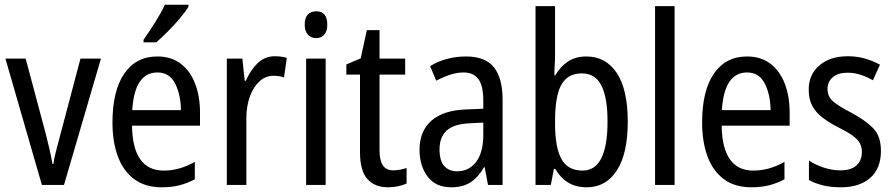

<svg xmlns="http://www.w3.org/2000/svg" viewBox="-20 -786 3800 816"><path d="M158 0 3 -537H89L174 -219Q182 -188 190 -153.5Q198 -119 203 -89H207Q209 -108 217 -139.5Q225 -171 234 -204L322 -537H409L252 0Z M649 -546Q708 -546 748.5 -515Q789 -484 809.5 -430Q830 -376 830 -308V-252H541Q544 -61 676 -61Q743 -61 808 -98V-24Q776 -7 742.5 1.5Q709 10 668 10Q597 10 550.5 -24.5Q504 -59 481 -121Q458 -183 458 -265Q458 -400 508 -473Q558 -546 649 -546ZM649 -478Q552 -478 542 -318H749Q748 -385 724 -431.5Q700 -478 649 -478ZM781 -757Q768 -736 744 -707.5Q720 -679 692.5 -651.5Q665 -624 644 -606H590V-617Q616 -654 640.5 -693Q665 -732 681 -766H781Z M1148 -547Q1160 -547 1173 -545.5Q1186 -544 1199 -540L1187 -457Q1167 -464 1142 -464Q1109 -464 1083 -440.5Q1057 -417 1042 -376Q1027 -335 1027 -282V0H944V-537H1010L1020 -443H1025Q1045 -489 1075.5 -518Q1106 -547 1148 -547Z M1324 -738Q1371 -738 1371 -681Q1371 -654 1358.5 -639Q1346 -624 1324 -624Q1302 -624 1288.5 -639Q1275 -654 1275 -681Q1275 -710 1288 -724Q1301 -738 1324 -738ZM1364 -537V0H1281V-537Z M1652 -62Q1666 -62 1681 -65Q1696 -68 1708 -72V-6Q1693 1 1672.5 5.5Q1652 10 1629 10Q1573 10 1541.5 -25Q1510 -60 1510 -140V-469H1452V-512L1513 -538L1539 -658H1593V-537H1702V-469H1593V-148Q1593 -105 1607 -83.5Q1621 -62 1652 -62Z M1961 -546Q2043 -546 2079.5 -499.5Q2116 -453 2116 -363V0H2054L2040 -75H2037Q2012 -32 1979.5 -11Q1947 10 1897 10Q1832 10 1797.5 -35.5Q1763 -81 1763 -150Q1763 -229 1814 -273.5Q1865 -318 1964 -321L2034 -324V-359Q2034 -422 2013 -450Q1992 -478 1950 -478Q1922 -478 1893 -468.5Q1864 -459 1834 -443L1808 -505Q1840 -525 1879 -535.5Q1918 -546 1961 -546ZM1977 -262Q1908 -259 1878 -231Q1848 -203 1848 -151Q1848 -103 1868 -80.5Q1888 -58 1923 -58Q1973 -58 2003.5 -98Q2034 -138 2034 -213V-265Z M2339 -553Q2339 -531 2337.5 -508.5Q2336 -486 2336 -466H2340Q2362 -504 2394.5 -525Q2427 -546 2472 -546Q2555 -546 2601.5 -475.5Q2648 -405 2648 -269Q2648 -133 2601.5 -61.5Q2555 10 2474 10Q2428 10 2395 -10Q2362 -30 2340 -68H2334L2321 0H2256V-760H2339ZM2454 -474Q2409 -474 2384 -449.5Q2359 -425 2349 -380Q2339 -335 2339 -275V-260Q2339 -160 2366 -110.5Q2393 -61 2456 -61Q2562 -61 2562 -270Q2562 -371 2536 -422.5Q2510 -474 2454 -474Z M2847 0H2764V-760H2847Z M3155 -546Q3214 -546 3254.5 -515Q3295 -484 3315.5 -430Q3336 -376 3336 -308V-252H3047Q3050 -61 3182 -61Q3249 -61 3314 -98V-24Q3282 -7 3248.5 1.5Q3215 10 3174 10Q3103 10 3056.5 -24.5Q3010 -59 2987 -121Q2964 -183 2964 -265Q2964 -400 3014 -473Q3064 -546 3155 -546ZM3155 -478Q3058 -478 3048 -318H3255Q3254 -385 3230 -431.5Q3206 -478 3155 -478Z M3724 -145Q3724 -70 3678.5 -30Q3633 10 3554 10Q3510 10 3476.5 1.5Q3443 -7 3418 -21V-104Q3442 -87 3478.5 -74.5Q3515 -62 3552 -62Q3597 -62 3620 -83Q3643 -104 3643 -141Q3643 -172 3622 -194Q3601 -216 3546 -243Q3507 -263 3478 -284.5Q3449 -306 3433 -334.5Q3417 -363 3417 -405Q3417 -470 3463 -508.5Q3509 -547 3583 -547Q3621 -547 3655 -537.5Q3689 -528 3720 -511L3690 -445Q3665 -459 3638 -468Q3611 -477 3582 -477Q3542 -477 3519.5 -458Q3497 -439 3497 -408Q3497 -376 3519.5 -356Q3542 -336 3598 -307Q3656 -276 3690 -242Q3724 -208 3724 -145Z"/></svg>

Font: Noto Sans Gurmukhi Condensed
Style: Regular
Weight: 400
Width: 3
Designer: Jelle Bosma - Monotype Design Team
Foundry: Monotype Imaging Inc.
Version: Version 2.004; ttfautohint (v1.8.4.7-5d5b)